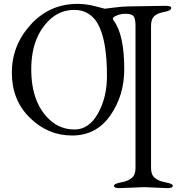

<svg xmlns="http://www.w3.org/2000/svg" viewBox="-20 -683 928 989"><path d="M363 -632Q293 -632 241 -586Q141 -496 141 -326Q141 -152 238 -64Q291 -16 364.5 -16Q438 -16 484.5 -98.5Q531 -181 531 -291Q531 -477 484 -560Q467 -592 436 -612Q405 -632 363 -632ZM841 286 724 281 596 286Q567 286 567 274.5Q567 263 603.5 256.5Q640 250 659 233.5Q678 217 678 183V-550Q678 -587 668 -599.5Q658 -612 626 -612Q594 -612 569 -597Q556 -589 565 -578Q620 -506 620 -326Q620 -191 548 -88Q476 15 351.5 15Q227 15 134 -76Q41 -167 41 -308.5Q41 -450 138.5 -556.5Q236 -663 379 -663Q425 -663 472 -650.5Q519 -638 520 -638L567 -644Q614 -650 643 -650L833 -653Q862 -653 862 -642Q862 -628 826 -621.5Q790 -615 774 -599.5Q758 -584 758 -550V183Q758 217 777.5 233.5Q797 250 833.5 256.5Q870 263 870 274.5Q870 286 841 286Z"/></svg>

Font: EB Garamond
Style: Regular
Weight: 400
Version: Version 0.012